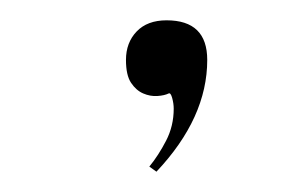

<svg xmlns="http://www.w3.org/2000/svg" viewBox="-20 -228 279 189"><path d="M184 -169Q184 -112 134 -59L127 -64Q136 -75 143.5 -89.5Q151 -104 151 -121Q151 -126 149.5 -131.5Q148 -137 146 -136Q142 -134 135 -133.5Q128 -133 121 -136Q114 -139 109 -146.5Q104 -154 104 -169Q104 -186 114.5 -197Q125 -208 144 -208Q184 -208 184 -169Z"/></svg>

Font: Ekushey Ghorautra
Style: Regular
Weight: 400
Designer: Al Mamun Sumon
Foundry: Al Mamun Sumon
Version: Version 1.0